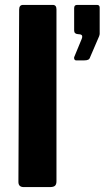

<svg xmlns="http://www.w3.org/2000/svg" viewBox="-20 -762 426 782"><path d="M210 -24Q210 -11 204 -5.5Q198 0 183 0H77Q55 0 55 -21L58 -723Q58 -742 74 -742H195Q210 -742 210 -724ZM291 -516Q285 -516 283 -520.5Q281 -525 282 -529L313 -604Q319 -619 307 -622L297 -623Q282 -624 282 -638V-729Q282 -742 294 -742H375Q386 -742 386 -731V-623Q386 -621 385 -619Q384 -617 384 -615L347 -529Q345 -522 339.5 -519Q334 -516 322 -516Z"/></svg>

Font: Libre Franklin
Style: Bold
Weight: 700
Designer: Pablo Impallari, Rodrigo Fuenzalida, Nhung Nguyen
Foundry: Impallari Type
Version: Version 3.000